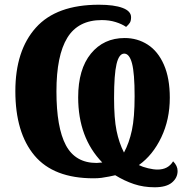

<svg xmlns="http://www.w3.org/2000/svg" viewBox="-20 -745 797 813"><path d="M468 -3Q460 -1 442.5 2.5Q425 6 410 8Q395 10 376 10Q207 10 126 -86.5Q45 -183 45 -359Q45 -531 132 -628Q219 -725 399 -725Q463 -725 499 -711.5Q535 -698 535 -672Q535 -657 530 -649Q525 -641 514 -631Q497 -643 470 -651.5Q443 -660 411 -660Q311 -660 265 -585Q219 -510 219 -358Q219 -205 259 -130Q299 -55 389 -55Q395 -55 401.5 -56Q408 -57 413 -57Q311 -162 311 -333Q311 -452 365 -518Q419 -584 508 -584Q562 -584 605.5 -556Q649 -528 674 -471Q699 -414 699 -331Q699 -239 663 -163.5Q627 -88 568 -46Q584 -38 607 -32.5Q630 -27 647 -27Q692 -27 713 -62Q732 -43 732 -21Q732 8 708 28Q684 48 635 48Q588 48 547.5 34.5Q507 21 468 -3ZM550 -338Q550 -435 539 -476.5Q528 -518 506 -518Q484 -518 473.5 -474Q463 -430 463 -330Q463 -243 473.5 -191.5Q484 -140 505 -99Q527 -140 538.5 -193.5Q550 -247 550 -338Z"/></svg>

Font: Noto Serif CondBlack
Style: Regular
Weight: 900
Width: 3
Designer: Monotype Design Team
Foundry: Monotype Imaging Inc.
Version: Version 1.001